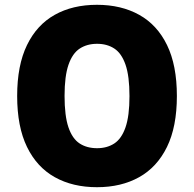

<svg xmlns="http://www.w3.org/2000/svg" viewBox="-20 -770 808 800"><path d="M384 10Q283 10 208.2 -31.8Q133.5 -73.5 92.5 -157.8Q51.5 -242 51.5 -370Q51.5 -498 92.5 -582.2Q133.5 -666.5 208 -708.2Q282.5 -750 384 -750Q485 -750 560 -708.2Q635 -666.5 676 -582.2Q717 -498 717 -370Q717 -242 675.8 -157.8Q634.5 -73.5 559.8 -31.8Q485 10 384 10ZM384.5 -152.5Q426 -152.5 456.2 -172.2Q486.5 -192 503 -239.5Q519.5 -287 519.5 -369.5Q519.5 -453 503 -500.5Q486.5 -548 456.2 -567.8Q426 -587.5 384.5 -587.5Q343 -587.5 312.5 -567.8Q282 -548 265.5 -500.5Q249 -453 249 -370.5Q249 -287 265.2 -239.5Q281.5 -192 311.8 -172.2Q342 -152.5 384.5 -152.5Z"/></svg>

Font: Encode Sans Expanded ExtraBold
Style: Regular
Weight: 800
Width: 7
Designer: Multiple Designers
Foundry: Impallari Type
Version: Version 3.000; ttfautohint (v1.8.3) -l 8 -r 50 -G 200 -x 14 